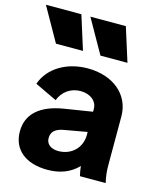

<svg xmlns="http://www.w3.org/2000/svg" viewBox="-130 -911 835 1009"><g transform="rotate(15 288.0 -406.0)"><path d="M224 12C293 12 347 -9 390 -53C391 -37 394 -20 399 0H539C531 -35 528 -60 528 -96V-360C528 -477 432 -558 294 -558C178 -558 84 -501 52 -410L172 -353C190 -401 233 -433 287 -433C343 -433 378 -401 378 -360V-345L227 -321C96 -300 33 -238 33 -146C33 -47 106 12 224 12ZM-7 -824 97 -640H244L186 -824ZM188 -151C188 -187 211 -205 254 -213L378 -235V-218C378 -151 328 -98 254 -98C216 -98 188 -117 188 -151ZM235 -824 339 -640H486L428 -824Z"/></g></svg>

Font: Mluvka ExtraBold
Style: Regular
Weight: 800
Designer: Modified by Jiří Krblich, Original typeface by Gumpita Rahayu
Foundry: Gumpita Rahayu & Jiří Krblich
Version: Version 2.000;Glyphs 3.1.1 (3134)